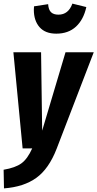

<svg xmlns="http://www.w3.org/2000/svg" viewBox="-42 -820 538 1061"><path d="M271 2Q228 113 158.5 163Q89 213 -20 221L-22 118Q43 107 76.5 82.5Q110 58 136 0H83L32 -531H185L191 -98L320 -531H476ZM145 -766Q145 -778 146 -785L224 -797Q226 -766 240 -752.5Q254 -739 281 -739Q336 -739 358 -800L435 -781Q420 -712 378 -673Q336 -634 269 -634Q208 -634 176.5 -670Q145 -706 145 -766Z"/></svg>

Font: Fira Sans Extra Condensed
Style: Bold Italic
Weight: 700
Width: 3
Italic angle: -8°
Designer: Carrois Corporate & Edenspiekermann AG
Foundry: Carrois Corporate GbR & Edenspiekermann AG
Version: Version 4.203